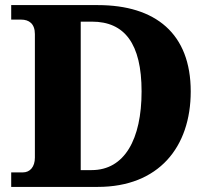

<svg xmlns="http://www.w3.org/2000/svg" viewBox="-20 -734 823 754"><path d="M24 0H364C603 0 729 -156 729 -375C729 -602 591 -714 364 -714H24V-657H63C94 -657 117 -641 117 -600V-115C117 -79 98 -57 70 -57H24ZM340 -66H297V-649H341C469 -649 536 -563 536 -375C536 -187 469 -66 340 -66Z"/></svg>

Font: Noto Serif Myanmar ExtraBold
Style: Regular
Weight: 800
Designer: Ben Mitchell and the Monotype Design Team
Foundry: Monotype Imaging Inc.
Version: Version 2.106